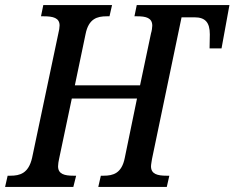

<svg xmlns="http://www.w3.org/2000/svg" viewBox="-39 -734 921 754"><path d="M-19 0H249L260 -44H249C215 -44 189 -50 189 -81C189 -88 191 -102 193 -110L243 -347H499L451 -114C439 -53 405 -44 368 -44H357L347 0H616L626 -44H615C580 -44 554 -50 554 -81C554 -88 557 -102 558 -110L674 -666H725C767 -666 785 -646 785 -599L784 -544H831L862 -714H498L489 -670H500C534 -670 559 -664 559 -633C559 -626 557 -612 554 -603L511 -399H255L297 -600C309 -661 343 -670 380 -670H391L401 -714H131L122 -670H133C169 -670 195 -664 195 -634C195 -627 193 -613 190 -602L87 -114C73 -53 39 -44 2 -44H-9Z"/></svg>

Font: Noto Serif Condensed Medium
Style: Italic
Weight: 500
Width: 3
Italic angle: -12°
Designer: Monotype Design Team
Foundry: Monotype Imaging Inc.
Version: Version 2.013